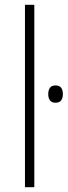

<svg xmlns="http://www.w3.org/2000/svg" viewBox="-20 -780 282 800"><path d="M123 0H84V-760H123ZM211 -424Q228 -424 235 -414Q242 -404 242 -388Q242 -372 235 -362Q228 -352 211 -352Q195 -352 188 -362Q181 -372 181 -388Q181 -404 188 -414Q195 -424 211 -424Z"/></svg>

Font: Noto Sans Disp ExtLt
Style: Regular
Weight: 200
Designer: Monotype Design Team
Foundry: Monotype Imaging Inc.
Version: Version 2.000;GOOG;noto-source:20170915:90ef993387c0